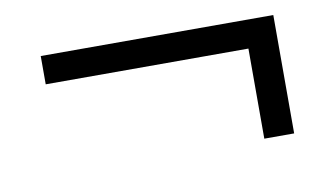

<svg xmlns="http://www.w3.org/2000/svg" viewBox="-39 -460 608 361"><g transform="rotate(-10 265.0 -280.0)"><path d="M54 -339V-393H498V-167H441V-339Z"/></g></svg>

Font: Source Serif Pro
Style: Italic
Weight: 400
Italic angle: -12°
Designer: Frank Grießhammer
Foundry: Adobe Systems Incorporated
Version: Version 3.001;hotconv 1.0.111;makeotfexe 2.5.65597